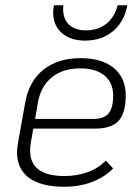

<svg xmlns="http://www.w3.org/2000/svg" viewBox="-20 -702 534 733"><path d="M98 -159Q95 -143 95 -127Q95 -30 226 -30Q273 -30 314 -44.5Q355 -59 384 -89L412 -59Q377 -24 329.5 -6.5Q282 11 226 11Q138 11 91.5 -22.5Q45 -56 45 -121Q45 -133 49 -159L77 -314Q91 -392 146 -436Q201 -480 287 -480Q369 -480 414.5 -442.5Q460 -405 460 -337Q460 -270 432.5 -240.5Q405 -211 343 -211H107ZM125 -312 114 -248H337Q377 -248 394.5 -269Q412 -290 412 -337Q412 -386 379 -413.5Q346 -441 287 -441Q220 -441 178 -407Q136 -373 125 -312ZM183 -654Q183 -667 186 -682H222L221 -668Q221 -629 244 -607.5Q267 -586 309 -586Q354 -586 386 -611.5Q418 -637 429 -682H466Q455 -620 412 -583.5Q369 -547 305 -547Q249 -547 216 -576Q183 -605 183 -654Z"/></svg>

Font: KoHo Light
Style: Italic
Weight: 300
Italic angle: -10°
Version: Version 1.000; ttfautohint (v1.6)